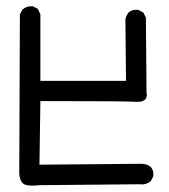

<svg xmlns="http://www.w3.org/2000/svg" viewBox="-20 -580 540 613"><path d="M105 11.2Q93.8 12.7 82.8 12.7Q71.8 12.7 62.5 10.3Q43.9 5.4 41.5 -25.4L43.5 -533.7L51.3 -549.3L52.2 -549.8Q64.5 -560.1 80.1 -560.1Q81.5 -560.1 84.5 -560.1L100.6 -551.8L108.9 -534.2V-321.8H382.3L380.4 -518.1Q382.8 -530.8 390.6 -540Q400.4 -548.8 414.6 -548.8Q420.4 -548.8 422.4 -547.9L437.5 -540L445.8 -523.9L447.8 -285.6Q448.7 -281.2 448.7 -278.8Q448.7 -276.4 448.5 -274.4Q448.2 -272.5 447.8 -270Q446.3 -265.1 442.9 -261.7Q435.5 -254.9 420.9 -254.9Q418.5 -254.9 415.5 -254.9Q383.8 -257.3 108.9 -257.3L106 -54.2L430.7 -57.1Q448.2 -57.1 460.4 -47.9Q466.3 -41.5 468 -35.4Q469.7 -29.3 469.7 -25.4Q469.7 -18.1 468.8 -16.1L461.4 -1.5Q453.1 4.9 446 6.8Q439 8.8 434.3 8.8Q429.7 8.8 426.3 8.3Z"/></svg>

Font: Bakudai
Style: Medium
Weight: 500
Version: Version 1.48